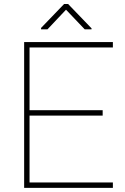

<svg xmlns="http://www.w3.org/2000/svg" viewBox="-20 -916 609 936"><path d="M480.5 -352.5H124V-26.4H530.3V0H97.7V-710.9H530.3V-684.6H124V-378.9H480.5ZM426.3 -777.8V-772.9H393.1L301.8 -868.7L211.4 -772.9H180.2V-779.8L292.5 -896.5H312Z"/></svg>

Font: Roboto Thin
Style: Regular
Weight: 250
Designer: Google
Version: Version 2.134; 2016